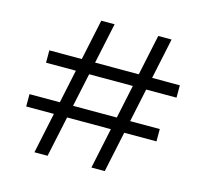

<svg xmlns="http://www.w3.org/2000/svg" viewBox="-102 -815 998 931"><g transform="rotate(15 397.5 -350.0)"><path d="M433 0 581 -700H648L500 0ZM147 0 295 -700H362L213 0ZM51 -204V-266H705V-204ZM89 -434V-496H744V-434Z"/></g></svg>

Font: DM Sans 18pt Light
Style: Regular
Weight: 300
Designer: Colophon Foundry, Jonny Pinhorn
Foundry: Colophon Foundry
Version: Version 4.004;gftools[0.9.30]